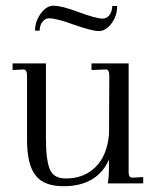

<svg xmlns="http://www.w3.org/2000/svg" viewBox="-20 -639 560 669"><path d="M479 -22V0H355Q359.9 -11.2 359.9 -84V-83Q318.4 9.8 201.2 9.8Q132.8 9.8 104 -27.8Q74.2 -64.9 74.2 -151.9V-376Q74.2 -397 61 -397L23.9 -395V-418H140.1V-154.8Q140.1 -81.5 153.8 -48.8Q167 -17.1 209 -17.1Q272.9 -17.1 313 -57.1Q352.5 -95.2 359.9 -170.9L360.8 -375Q360.8 -397 349.1 -397L298.8 -395V-418H428.2V-39.1Q428.2 -20 440.9 -20ZM102.1 -532.2Q102.1 -564.5 122.1 -591.8Q142.1 -619.1 166 -619.1Q194.8 -619.1 252.9 -597.2Q314.9 -574.2 337.9 -574.2Q352.1 -574.2 361.8 -586.9Q371.1 -600.6 371.1 -618.2H388.2Q388.2 -584 369.1 -558.1Q349.1 -530.8 324.2 -530.8Q300.8 -530.8 236.8 -553.2Q177.2 -575.2 150.9 -575.2Q137.2 -575.2 127.9 -563Q118.2 -550.3 118.2 -532.2Z"/></svg>

Font: Unna Light
Style: Regular
Weight: 300
Designer: Jorge de Buen Unna
Foundry: Omnibus-Type
Version: Version 2.007;PS 002.007;hotconv 1.0.88;makeotf.lib2.5.64775